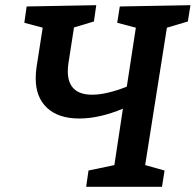

<svg xmlns="http://www.w3.org/2000/svg" viewBox="-20 -722 756 742"><path d="M706 -639 625 -615 541 -84 616 -63 606 0H313L322 -63L422 -84L455 -302Q364 -264 286 -264Q206 -264 162 -305Q118 -346 118 -419Q118 -439 121 -461L145 -615L74 -634L83 -697L352 -702L343 -639L266 -616L245 -481Q242 -463 242 -446Q242 -402 265.5 -379Q289 -356 336 -356Q391 -356 470 -387L505 -615L433 -634L443 -697L716 -702Z"/></svg>

Font: Bitter Pro SemiBold
Style: Italic
Weight: 600
Italic angle: -9°
Designer: Sol Matas, and Bitter project Authors
Foundry: Sol Matas
Version: Version 1.010